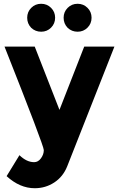

<svg xmlns="http://www.w3.org/2000/svg" viewBox="-20 -785 630 1017"><path d="M164 212Q85 212 15 148L83 37Q121 74 161 74Q182 74 197 53.5Q212 33 212 10Q212 -13 4 -538H164L295 -203L426 -538H586L336 96Q314 151 267.5 181.5Q221 212 164 212ZM145 -638Q124 -660 124 -691Q124 -722 145.5 -743.5Q167 -765 198 -765Q229 -765 250.5 -743.5Q272 -722 272 -691Q272 -660 250.5 -638.5Q229 -617 198 -617Q167 -617 145 -638ZM338 -638Q317 -660 317 -691Q317 -722 338.5 -743.5Q360 -765 391 -765Q422 -765 443.5 -743.5Q465 -722 465 -691Q465 -660 443.5 -638.5Q422 -617 391 -617Q360 -617 338 -638Z"/></svg>

Font: Montserrat_am3
Style: Bold
Weight: 700
Designer: Julieta Ulanovsky
Foundry: Julieta Ulanovsky. Armenina letters added by Vahan Hovhannisyan
Version: Version 2.001